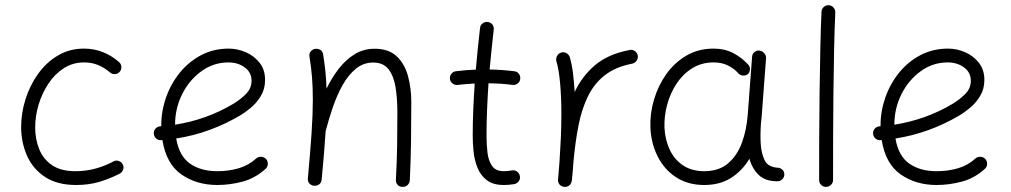

<svg xmlns="http://www.w3.org/2000/svg" viewBox="-20 -707 3969 754"><path d="M450.2 -425.3Q443.4 -417 431.9 -416Q420.4 -415 412.1 -422.4Q390.6 -440.9 365.7 -451.4Q340.8 -461.9 310.5 -461.9Q266.6 -461.9 231.2 -439.5Q195.8 -417 170.7 -379.4Q145.5 -341.8 131.8 -296.6Q118.2 -251.5 118.2 -206.1Q118.2 -160.6 133.8 -121.6Q149.4 -82.5 184.1 -58.6Q218.8 -34.7 275.9 -34.7Q319.3 -34.7 357.7 -45.7Q396 -56.6 428.7 -74.7Q439 -78.6 449.5 -73.5Q460 -68.4 463.4 -58.1Q467.3 -47.4 462.2 -37.4Q457 -27.3 446.8 -23.4Q408.2 -3.9 367.7 7.8Q327.1 19.5 279.3 19.5Q204.1 19.5 156.2 -12.5Q108.4 -44.4 85.7 -96.4Q63 -148.4 63 -208.5Q63 -262.7 80.1 -317.1Q97.2 -371.6 129.4 -416.7Q161.6 -461.9 207.3 -489Q252.9 -516.1 309.6 -516.1Q350.1 -516.1 384.5 -502.2Q418.9 -488.3 447.3 -463.4Q455.6 -456.5 456.5 -445.1Q457.5 -433.6 450.2 -425.3Z M1022.9 -43.9Q981.9 -6.8 932.4 6.3Q882.8 19.5 833 19.5Q752 19.5 692.4 -22Q632.8 -63.5 617.7 -157.2Q615.2 -156.7 612.8 -156.7Q601.6 -155.8 593.3 -163.1Q585 -170.4 584 -181.6Q583 -192.9 590.3 -201.4Q597.7 -210 608.9 -210.9Q611.3 -210.9 613.3 -211.4Q613.3 -212.9 613.3 -214.8Q613.3 -270.5 632.1 -324.2Q650.9 -377.9 686 -421.4Q721.2 -464.8 770 -490.5Q818.8 -516.1 878.4 -516.1Q912.6 -516.1 945.3 -502Q978 -487.8 999.5 -460.4Q1021 -433.1 1021 -393.1Q1021 -357.4 1004.4 -330.1Q987.8 -302.7 965.1 -283.9Q942.4 -265.1 924.3 -254.4Q804.7 -183.6 671.9 -163.1Q683.6 -94.2 726.1 -64.5Q768.6 -34.7 833 -34.7Q877.9 -34.7 917.2 -46.1Q956.5 -57.6 985.8 -84.5Q994.1 -91.8 1005.6 -91.3Q1017.1 -90.8 1024.9 -82.5Q1032.2 -74.2 1031.7 -62.7Q1031.2 -51.3 1022.9 -43.9ZM877.4 -461.9Q818.4 -461.9 770.8 -427.2Q723.1 -392.6 695.3 -336.9Q667.5 -281.2 667.5 -217.3Q791 -236.8 894.5 -298.3Q923.3 -315.4 945.6 -337.6Q967.8 -359.9 967.8 -389.6Q967.8 -422.9 940.9 -442.4Q914.1 -461.9 877.4 -461.9Z M1189 -6.8Q1198.7 -111.3 1203.6 -185.1Q1208.5 -258.8 1208.5 -315.9Q1208.5 -363.8 1205.3 -403.8Q1202.1 -443.8 1195.3 -484.4Q1193.4 -497.1 1199.7 -504.6Q1206.1 -512.2 1215.3 -514.6Q1226.1 -517.1 1236.6 -512Q1247.1 -506.8 1249 -493.2Q1254.4 -460 1257.8 -427.2Q1261.2 -394.5 1262.2 -358.9Q1283.2 -401.9 1310.5 -437.3Q1337.9 -472.7 1372.8 -494.1Q1407.7 -515.6 1451.2 -515.6Q1505.9 -515.6 1537.4 -486.3Q1568.8 -457 1582 -409.2Q1595.2 -361.3 1595.2 -306.2Q1595.2 -231 1594.2 -156Q1593.3 -81.1 1589.4 0.5Q1588.9 10.7 1581.5 18.8Q1574.2 26.9 1561.5 26.9Q1548.3 26.9 1541.3 18.8Q1534.2 10.7 1534.7 0Q1538.6 -73.7 1539.6 -137.7Q1540.5 -201.7 1540.5 -266.6Q1540.5 -319.8 1533.4 -364Q1526.4 -408.2 1505.9 -434.8Q1485.4 -461.4 1445.8 -461.4Q1407.2 -461.4 1377.4 -437Q1347.7 -412.6 1325.4 -372.8Q1303.2 -333 1287.1 -285.9Q1271 -238.8 1259.3 -193.8L1258.8 -192.4Q1256.3 -151.9 1252.4 -104.7Q1248.5 -57.6 1243.2 -1.5Q1241.7 11.7 1232.4 17.6Q1223.1 23.4 1212.9 22.5Q1203.1 21.5 1195.6 14.2Q1188 6.8 1189 -6.8Z M2022.9 -397Q2022 -386.2 2012.9 -379.2Q2003.9 -372.1 1992.7 -373.5Q1949.7 -379.4 1898.4 -379.9Q1895 -328.6 1892.8 -277.1Q1890.6 -225.6 1890.6 -173.3Q1890.6 -140.1 1894.3 -108.2Q1897.9 -76.2 1912.4 -55.4Q1926.8 -34.7 1958.5 -34.7Q1973.1 -34.7 1989.7 -37.6Q2001 -40 2010.3 -33.4Q2019.5 -26.9 2021.5 -15.6Q2023.9 -4.9 2017.3 4.4Q2010.7 13.7 1999.5 16.1Q1979 19.5 1958.5 19.5Q1915.5 19.5 1890.9 0Q1866.2 -19.5 1854.5 -49.8Q1842.8 -80.1 1839.6 -113Q1836.4 -146 1836.4 -173.3Q1836.4 -225.6 1838.6 -276.9Q1840.8 -328.1 1844.2 -378.9Q1809.6 -377.4 1777.3 -373.5Q1766.6 -372.1 1757.3 -379.2Q1748 -386.2 1747.1 -397Q1745.6 -408.2 1752.7 -417.2Q1759.8 -426.3 1770.5 -427.2Q1807.6 -432.1 1848.6 -433.6Q1852.1 -474.6 1856.2 -515.4Q1860.4 -556.2 1865.2 -597.2Q1866.2 -608.4 1875.5 -615.2Q1884.8 -622.1 1895.5 -620.6Q1906.7 -619.6 1913.6 -610.8Q1920.4 -602.1 1918.9 -590.8Q1914.6 -551.3 1910.4 -512.2Q1906.2 -473.1 1902.8 -434.1Q1927.7 -433.6 1951.9 -431.9Q1976.1 -430.2 1999.5 -427.2Q2010.7 -426.3 2017.6 -417.2Q2024.4 -408.2 2022.9 -397Z M2195.3 26.9Q2191.9 26.4 2189 25.4Q2188.5 25.4 2188 24.9Q2188 24.9 2187.5 24.9Q2174.8 19.5 2171.9 6.3Q2171.9 5.9 2171.4 4.9Q2171.4 4.9 2171.4 4.4Q2170.9 1 2171.4 -2.9Q2171.4 -4.9 2171.9 -7.3Q2173.3 -23.4 2174.6 -39.6Q2175.8 -55.7 2177.2 -71.8Q2180.2 -115.2 2182.4 -163.6Q2184.6 -211.9 2184.6 -259.8Q2184.6 -322.8 2179.7 -378.7Q2174.8 -434.6 2165 -466.3Q2162.1 -477.1 2167.5 -487.1Q2172.9 -497.1 2183.6 -500.5Q2194.3 -503.9 2204.3 -498.3Q2214.4 -492.7 2217.8 -481.9Q2225.6 -455.6 2230 -420.7Q2234.4 -385.7 2236.8 -345.7Q2265.6 -407.7 2316.9 -451.2Q2368.2 -494.6 2452.6 -510.7Q2463.4 -513.2 2472.9 -506.6Q2482.4 -500 2484.4 -489.3Q2486.8 -478.5 2480.2 -469Q2473.6 -459.5 2462.9 -457Q2397 -444.3 2355.2 -411.6Q2313.5 -378.9 2289.1 -329.1Q2264.6 -279.3 2252 -215.1Q2239.3 -150.9 2232.4 -75.7Q2229.5 -33.7 2225.6 2.9Q2225.1 6.3 2223.6 9.8Q2223.6 9.8 2223.6 9.8Q2223.6 10.7 2223.1 11.2Q2217.8 23.4 2204.6 26.4Q2204.1 26.4 2203.1 26.4Q2203.1 26.4 2203.1 26.9Q2199.2 27.3 2195.3 26.9Z M2745.6 -34.7Q2803.2 -34.7 2839.1 -65.4Q2875 -96.2 2893.6 -146.7Q2912.1 -197.3 2916.5 -257.3L2933.6 -484.9Q2934.6 -496.1 2943.1 -502.9Q2951.7 -509.8 2962.4 -508.3Q2973.6 -506.8 2981.4 -497.8Q2989.3 -488.8 2988.3 -478L2971.2 -250Q2970.2 -235.4 2968.3 -221.2Q2966.8 -201.7 2966.6 -181.4Q2966.3 -161.1 2967.3 -143.1Q2969.7 -105 2982.9 -77.4Q2996.1 -49.8 3039.1 -47.9Q3046.9 -45.9 3053.2 -40Q3059.6 -34.2 3060.1 -22Q3060.1 -10.7 3052 -2.9Q3043.9 4.9 3032.7 4.9Q2984.9 4.9 2959.2 -20.3Q2933.6 -45.4 2922.9 -83.5Q2895.5 -37.1 2851.6 -8.8Q2807.6 19.5 2745.6 19.5Q2681.2 19.5 2634.5 -11.2Q2587.9 -42 2562.3 -93.5Q2536.6 -145 2534.2 -206.5Q2532.2 -261.2 2548.3 -315.9Q2564.5 -370.6 2596.7 -416Q2628.9 -461.4 2675.8 -488.8Q2722.7 -516.1 2782.2 -516.1Q2826.2 -516.1 2859.9 -498.3Q2893.6 -480.5 2918.9 -452.6Q2926.3 -443.8 2925 -432.6Q2923.8 -421.4 2915.5 -415Q2906.7 -408.7 2895.3 -410.6Q2883.8 -412.6 2877 -421.9Q2861.8 -438.5 2837.9 -450.2Q2814 -461.9 2782.7 -461.9Q2735.4 -461.9 2698.7 -439.2Q2662.1 -416.5 2637.2 -378.9Q2612.3 -341.3 2600.1 -296.1Q2587.9 -251 2589.4 -206.1Q2591.8 -158.2 2610.1 -119.1Q2628.4 -80.1 2662.6 -57.4Q2696.8 -34.7 2745.6 -34.7Z M3234.4 -686.5Q3245.6 -686 3253.2 -677.5Q3260.7 -668.9 3260.3 -657.7Q3257.3 -595.7 3255.6 -512.7Q3253.9 -429.7 3252.9 -338.6Q3252 -247.6 3251.7 -159.9Q3251.5 -72.3 3251.5 0Q3251.5 11.2 3243.2 19Q3234.9 26.9 3223.6 26.9Q3212.4 26.9 3204.6 19Q3196.8 11.2 3196.8 0Q3196.8 -72.3 3197 -160.2Q3197.3 -248 3198.5 -339.1Q3199.7 -430.2 3201.4 -513.7Q3203.1 -597.2 3206.1 -660.6Q3206.5 -671.9 3214.8 -679.4Q3223.1 -687 3234.4 -686.5Z M3847.7 -43.9Q3806.6 -6.8 3757.1 6.3Q3707.5 19.5 3657.7 19.5Q3576.7 19.5 3517.1 -22Q3457.5 -63.5 3442.4 -157.2Q3439.9 -156.7 3437.5 -156.7Q3426.3 -155.8 3418 -163.1Q3409.7 -170.4 3408.7 -181.6Q3407.7 -192.9 3415 -201.4Q3422.4 -210 3433.6 -210.9Q3436 -210.9 3438 -211.4Q3438 -212.9 3438 -214.8Q3438 -270.5 3456.8 -324.2Q3475.6 -377.9 3510.7 -421.4Q3545.9 -464.8 3594.7 -490.5Q3643.6 -516.1 3703.1 -516.1Q3737.3 -516.1 3770 -502Q3802.7 -487.8 3824.2 -460.4Q3845.7 -433.1 3845.7 -393.1Q3845.7 -357.4 3829.1 -330.1Q3812.5 -302.7 3789.8 -283.9Q3767.1 -265.1 3749 -254.4Q3629.4 -183.6 3496.6 -163.1Q3508.3 -94.2 3550.8 -64.5Q3593.3 -34.7 3657.7 -34.7Q3702.6 -34.7 3741.9 -46.1Q3781.2 -57.6 3810.5 -84.5Q3818.8 -91.8 3830.3 -91.3Q3841.8 -90.8 3849.6 -82.5Q3856.9 -74.2 3856.4 -62.7Q3856 -51.3 3847.7 -43.9ZM3702.1 -461.9Q3643.1 -461.9 3595.5 -427.2Q3547.9 -392.6 3520 -336.9Q3492.2 -281.2 3492.2 -217.3Q3615.7 -236.8 3719.2 -298.3Q3748 -315.4 3770.3 -337.6Q3792.5 -359.9 3792.5 -389.6Q3792.5 -422.9 3765.6 -442.4Q3738.8 -461.9 3702.1 -461.9Z"/></svg>

Font: Mikhak-FD Light
Style: Regular
Weight: 300
Designer: Amin Abedi
Version: Version 3.2